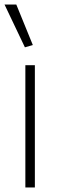

<svg xmlns="http://www.w3.org/2000/svg" viewBox="-21 -828 264 848"><path d="M91 -540H133V0H91ZM89 -619 -1 -808H51L124 -629Z"/></svg>

Font: Encode Sans Wide
Style: Thin
Weight: 100
Designer: Pablo Impallari, Andres Torresi
Foundry: Pablo Impallari, Andres Torresi
Version: Version 1.000; ttfautohint (v1.00) -l 8 -r 50 -G 200 -x 14 -